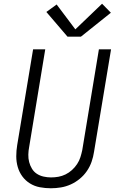

<svg xmlns="http://www.w3.org/2000/svg" viewBox="-20 -999 640 1027"><path d="M252 8Q222 8 193 2.5Q164 -3 140 -18Q116 -33 99.5 -55.5Q83 -78 75 -105.5Q67 -133 67 -163Q67 -193 72 -223L157 -735H222L136 -213Q132 -193 131.5 -172Q131 -151 136 -132Q141 -113 151 -96.5Q161 -80 177 -69.5Q193 -59 213 -54.5Q233 -50 253 -50Q273 -50 292.5 -53.5Q312 -57 330.5 -66Q349 -75 365 -89.5Q381 -104 392.5 -121.5Q404 -139 410 -158Q416 -177 420 -196L509 -735H574L483 -187Q479 -160 470 -134Q461 -108 445 -84.5Q429 -61 406.5 -42.5Q384 -24 358.5 -12.5Q333 -1 306 3.5Q279 8 252 8Q252 8 252 8Q252 8 252 8ZM341 -803 228 -935 283 -975 383 -842 526 -979 573 -931 413 -803Z"/></svg>

Font: Iosevka SS04 Light Extended
Style: Italic
Weight: 300
Width: 7
Italic angle: -9°
Monospace: yes
Designer: Belleve Invis
Foundry: Belleve Invis
Version: Version 19.0.0; ttfautohint (v1.8.4)